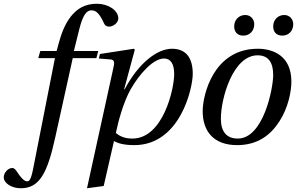

<svg xmlns="http://www.w3.org/2000/svg" viewBox="-92 -762 1584 1024"><path d="M-72 184C-71 217 -28 242 19 242C119 242 161 161 203 -31L296 -452H422L432 -490H302L330 -603C349 -679 368 -707 396 -707C423 -707 441 -685 463 -637C468 -627 475 -620 490 -620C510 -620 539 -639 539 -664C539 -707 485 -742 425 -742C360 -742 318 -715 285 -673C254 -634 234 -580 220 -527L210 -490H123L112 -452H201L85 137C73 199 63 205 53 205C42 205 27 197 0 156C-7 146 -14 134 -27 134C-49 134 -72 159 -72 184Z M372 242 461 230 516 -10C537 3 572 12 624 12C869 12 936 -292 936 -368C936 -455 899 -502 825 -502C748 -502 649 -429 573 -286H570L627 -497L622 -502L441 -474L435 -450L497 -445C521 -443 519 -427 512 -397ZM526 -53C539 -117 567 -219 605 -286C653 -370 726 -450 783 -450C819 -450 837 -420 837 -367C837 -288 778 -23 614 -23C575 -23 548 -34 526 -53Z M1365 -621C1365 -592 1382 -572 1414 -572C1449 -572 1472 -599 1472 -633C1472 -658 1454 -682 1424 -682C1391 -682 1365 -657 1365 -621ZM1157 -621C1157 -592 1174 -572 1206 -572C1241 -572 1264 -599 1264 -633C1264 -658 1246 -682 1216 -682C1183 -682 1157 -657 1157 -621ZM989 -169C989 -62 1047 12 1173 12C1282 12 1352 -42 1399 -116C1445 -188 1462 -273 1462 -327C1462 -465 1364 -502 1283 -502C1046 -502 989 -255 989 -169ZM1086 -129C1086 -237 1150 -467 1282 -467C1343 -467 1365 -424 1365 -362C1365 -291 1313 -23 1176 -23C1118 -23 1086 -58 1086 -129Z"/></svg>

Font: Heuristica
Style: Italic
Weight: 400
Italic angle: -13°
Version: Version 1.0.1